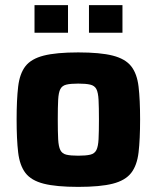

<svg xmlns="http://www.w3.org/2000/svg" viewBox="-20 -723 613 751"><path d="M286 8Q200 8 151 -4.5Q102 -17 79.5 -46.5Q57 -76 51 -127Q45 -178 45 -256Q45 -333 51 -384Q57 -435 79.5 -464Q102 -493 151 -505.5Q200 -518 286 -518Q372 -518 421 -505.5Q470 -493 493 -464Q516 -435 522 -384Q528 -333 528 -256Q528 -178 522 -127Q516 -76 493 -46.5Q470 -17 421 -4.5Q372 8 286 8ZM286 -114Q316 -114 333 -118Q350 -122 357 -136Q364 -150 365.5 -178.5Q367 -207 367 -256Q367 -304 365.5 -332.5Q364 -361 357 -374.5Q350 -388 333 -392Q316 -396 286 -396Q256 -396 239.5 -392Q223 -388 216 -374.5Q209 -361 207.5 -332.5Q206 -304 206 -256Q206 -207 207.5 -178.5Q209 -150 216 -136Q223 -122 239.5 -118Q256 -114 286 -114ZM115 -595V-703H246V-595ZM328 -595V-703H459V-595Z"/></svg>

Font: Saira
Style: Bold
Weight: 700
Designer: Hector Gatti with collaboration of the Omnibus-Type team
Foundry: Omnibus-Type
Version: Version 1.100; ttfautohint (v1.8.3)